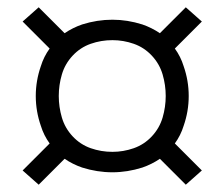

<svg xmlns="http://www.w3.org/2000/svg" viewBox="-20 -628 615 526"><path d="M86 -122 42 -161 116 -235Q100 -257 92 -283Q78 -323 78 -365Q78 -407 92 -447Q100 -473 116 -495L42 -569L86 -608L157 -537Q179 -552 205 -561Q246 -574 288 -574Q329 -574 370 -561Q396 -552 418 -537L489 -608L533 -569L459 -495Q475 -473 483 -447Q497 -407 497 -365Q497 -323 483 -283Q475 -257 459 -235L533 -161L489 -122L418 -193Q396 -178 370 -169Q329 -156 288 -156Q246 -156 205 -169Q179 -178 157 -193ZM288 -212Q318 -212 346.5 -222Q375 -232 396 -254.5Q417 -277 425.5 -306Q434 -335 434 -365Q434 -395 425.5 -424Q417 -453 396 -475.5Q375 -498 346.5 -508Q318 -518 288 -518Q257 -518 228.5 -508Q200 -498 179 -475.5Q158 -453 149.5 -424Q141 -395 141 -365Q141 -335 149.5 -306Q158 -277 179 -254.5Q200 -232 228.5 -222Q257 -212 288 -212Z"/></svg>

Font: Jozsika Light
Style: Regular
Weight: 300
Monospace: yes
Designer: Belleve Invis
Foundry: Belleve Invis
Version: 2.1.0